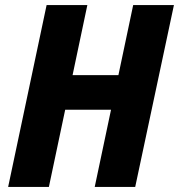

<svg xmlns="http://www.w3.org/2000/svg" viewBox="-20 -734 703 754"><path d="M12 0H172L236 -303H416L352 0H511L663 -714H503L445 -439H265L323 -714H163Z"/></svg>

Font: Noto Sans SemiCondensed ExtraBold
Style: Italic
Weight: 800
Width: 4
Italic angle: -12°
Designer: Monotype Design Team
Foundry: Monotype Imaging Inc.
Version: Version 2.013